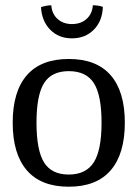

<svg xmlns="http://www.w3.org/2000/svg" viewBox="-20 -699 520 726"><path d="M28 -235Q28 -353 81.5 -414.5Q135 -476 240 -476Q345 -476 398.5 -414.5Q452 -353 452 -235Q452 -117 398.5 -55Q345 7 240 7Q135 7 81.5 -55Q28 -117 28 -235ZM364 -235Q364 -339 335 -384.5Q306 -430 240 -430Q175 -430 146.5 -384.5Q118 -339 118 -235Q118 -131 146.5 -85Q175 -39 240 -39Q305 -39 334.5 -85Q364 -131 364 -235ZM135 -672Q156 -679 174 -679Q176 -647 197.5 -627.5Q219 -608 252 -608Q286 -608 307.5 -627.5Q329 -647 331 -679Q353 -679 369 -673Q367 -619 334.5 -586.5Q302 -554 252 -554Q202 -554 170 -586.5Q138 -619 135 -672Z"/></svg>

Font: Caladea
Style: Regular
Weight: 400
Designer: Carolina Giovagnoli and Andres Torresi
Foundry: Carolina Giovagnoli & Andres Torresi
Version: Version 1.001